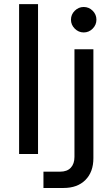

<svg xmlns="http://www.w3.org/2000/svg" viewBox="-20 -750 547 935"><path d="M73 0V-730H165.2V0ZM191.6 165.4V86H272.6Q307 86 324.8 66.7Q342.6 47.4 342.6 14V-510H434.8V20.4Q434.8 87.4 396 126.4Q357.1 165.4 289.4 165.4ZM387.6 -592Q362.6 -592 344.1 -610.5Q325.6 -629 325.6 -654Q325.6 -679.4 344.1 -697.7Q362.6 -716 387.6 -716Q413 -716 431.3 -697.7Q449.6 -679.4 449.6 -654Q449.6 -629 431.3 -610.5Q413 -592 387.6 -592Z"/></svg>

Font: MuseoModerno Thin
Style: Regular
Weight: 100
Designer: Pablo Cosgaya, Héctor Gatti, Marcela Romero, and the Authors of The MuseoModerno Project.
Foundry: Omnibus-Type Team
Version: Version 1.003